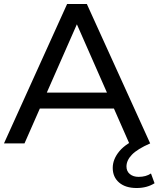

<svg xmlns="http://www.w3.org/2000/svg" viewBox="-21 -720 796 964"><path d="M551 -175H179L102 0H-1L316 -700H415L733 0H628ZM516 -255 365 -598 214 -255ZM545 123Q545 79 579 38.5Q613 -2 688 -32L733 0Q669 28 641.5 56.5Q614 85 614 116Q614 140 631 154Q648 168 675 168Q712 168 737 151L755 200Q717 224 665 224Q609 224 577 196.5Q545 169 545 123Z"/></svg>

Font: APTA Sans Medium
Style: Bold
Weight: 500
Version: Version 7.200